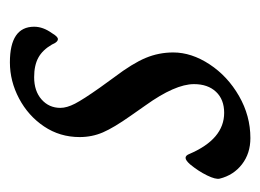

<svg xmlns="http://www.w3.org/2000/svg" viewBox="-89 -427 526 388"><g transform="rotate(-90 174.0 -233.0)"><path d="M7 -52Q5 -60 13.5 -77.5Q22 -95 36 -112Q44 -121 49 -121Q54 -121 57 -113Q87 -43 140 -43Q167 -43 182.5 -59.5Q198 -76 198 -104Q198 -142 155 -202L134 -232Q110 -266 100.5 -288Q91 -310 91 -335Q91 -375 112.5 -407Q134 -439 169 -457.5Q204 -476 242 -476Q314 -476 314 -427Q314 -409 301 -391Q294 -379 289 -379Q283 -379 278 -391Q267 -410 251.5 -418.5Q236 -427 212 -427Q184 -427 167 -412Q150 -397 150 -374Q150 -361 158.5 -344.5Q167 -328 191 -294L212 -265Q240 -228 251 -201.5Q262 -175 262 -146Q262 -109 238 -72.5Q214 -36 174 -13Q134 10 89 10Q58 10 36 -7Q14 -24 7 -52Z"/></g></svg>

Font: Charm
Style: Regular
Weight: 400
Designer: Katatrad Aksorn Co.,Ltd.
Foundry: Cadson Demak Co.,Ltd.
Version: Version 1.001